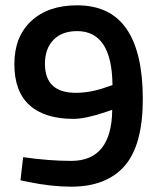

<svg xmlns="http://www.w3.org/2000/svg" viewBox="-20 -691 600 722"><path d="M248 -86Q400 -86 402 -278L378 -270Q302 -244 256 -244Q148 -244 91 -295.5Q34 -347 34 -450Q34 -553 97.5 -612Q161 -671 270 -671Q395 -671 456 -582Q517 -493 517 -319Q517 -145 448.5 -67Q380 11 248 11Q173 11 86 -7L57 -13L67 -100Q164 -86 248 -86ZM265 -342Q322 -342 382 -364L403 -371Q401 -574 270 -574Q213 -574 181 -541Q149 -508 149 -451Q149 -342 265 -342Z"/></svg>

Font: TitilliumWebSemiBold
Style: Bold
Weight: 600
Version: Version 1.001;PS 57.000;hotconv 1.0.70;makeotf.lib2.5.55311